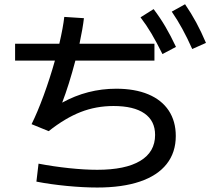

<svg xmlns="http://www.w3.org/2000/svg" viewBox="-20 -838 978 888"><path d="M49.8 -635.7H254.4Q272 -711.9 277.3 -759.8L368.2 -753.9Q362.8 -707 347.7 -635.7H694.3V-557.6H328.6Q298.8 -444.3 267.6 -363.3Q384.3 -427.7 517.6 -427.7Q603.5 -427.7 665.5 -401.9Q727.5 -376 760.3 -326.7Q793 -277.3 793 -209Q793 -132.8 750.7 -79.3Q708.5 -25.9 627.2 1.7Q545.9 29.3 429.7 29.3Q366.2 29.3 289.6 22Q212.9 14.6 148.4 2L158.2 -81.1Q227.5 -67.9 299.6 -60.3Q371.6 -52.7 429.7 -52.7Q560.1 -52.7 628.7 -94Q697.3 -135.3 697.3 -213.9Q697.3 -279.3 647.9 -313.5Q598.6 -347.7 504.9 -347.7Q424.3 -347.7 353 -319.8Q281.7 -292 205.1 -231.4L126 -263.7Q152.8 -317.4 181.9 -396.5Q210.9 -475.6 233.9 -557.6H49.8ZM629.9 -757.8 690.4 -795.9Q720.2 -756.8 744.9 -714.8Q769.5 -672.9 793.9 -621.1L731.4 -587.9Q704.1 -642.6 680.7 -682.4Q657.2 -722.2 629.9 -757.8ZM774.4 -784.2 835.9 -818.4Q864.3 -776.9 887.5 -734.1Q910.6 -691.4 932.6 -639.6L869.1 -611.3Q845.7 -663.6 823.2 -704.6Q800.8 -745.6 774.4 -784.2Z"/></svg>

Font: Pretendard JP Medium
Style: Regular
Weight: 500
Designer: Base glyphs from Inter by Rasmus Andersson; Hangeul glyphs from Noto Sans CJK(Source Han Sans) by Jang Soo-young and Kan
Foundry: Kil Hyung-jin
Version: Version 1.309